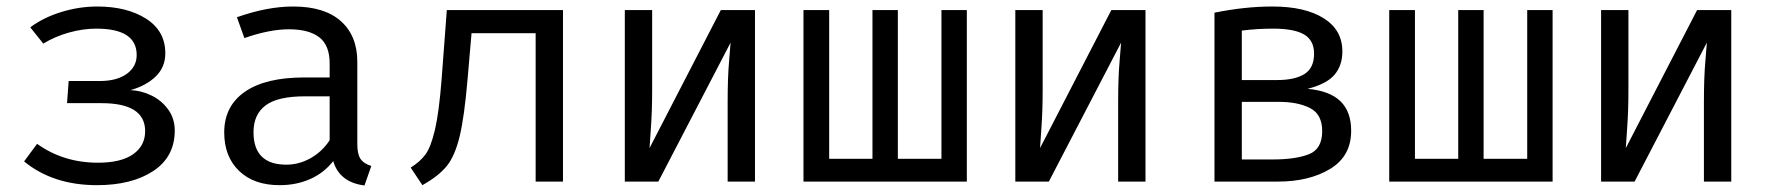

<svg xmlns="http://www.w3.org/2000/svg" viewBox="-20 -558 5440 590"><path d="M286 -309Q339 -309 369.5 -331Q400 -353 400 -389Q400 -470 276 -470Q235 -470 192 -458Q149 -446 113 -424L73 -474Q113 -504 168 -521Q223 -538 279 -538Q370 -538 429 -500.5Q488 -463 488 -394Q488 -352 459 -323.5Q430 -295 381 -281Q413 -280 444.5 -265Q476 -250 496.5 -222Q517 -194 517 -157Q517 -76 451 -32.5Q385 11 278 11Q143 11 54 -62L94 -116Q175 -58 281 -58Q352 -58 389 -84Q426 -110 426 -155Q426 -241 292 -241H186L191 -309Z M1121 -48 1100 12Q1023 2 1004 -63Q976 -27 933.5 -8Q891 11 839 11Q760 11 714.5 -33Q669 -77 669 -151Q669 -232 732.5 -276Q796 -320 915 -320H993V-363Q993 -419 961 -443.5Q929 -468 868 -468Q808 -468 731 -441L708 -505Q801 -538 881 -538Q977 -538 1027.5 -493Q1078 -448 1078 -368V-115Q1078 -84 1088 -69.5Q1098 -55 1121 -48ZM993 -127V-262H917Q833 -262 796 -234Q759 -206 759 -152Q759 -52 860 -52Q899 -52 934.5 -72Q970 -92 993 -127Z M1710 0H1626V-456H1429L1417 -317Q1407 -199 1392.5 -139Q1378 -79 1353 -48Q1328 -17 1278 11L1242 -43Q1271 -61 1287.5 -83.5Q1304 -106 1316.5 -159Q1329 -212 1337 -314L1353 -527H1710Z M2300 0H2216V-246Q2216 -320 2220.5 -371Q2225 -422 2225 -427L2003 0H1900V-527H1984V-280Q1984 -217 1980 -162.5Q1976 -108 1976 -103L2195 -527H2300Z M2951 0H2449V-527H2528V-70H2661V-527H2739V-70H2873V-527H2951Z M3500 0H3416V-246Q3416 -320 3420.5 -371Q3425 -422 3425 -427L3203 0H3100V-527H3184V-280Q3184 -217 3180 -162.5Q3176 -108 3176 -103L3395 -527H3500Z M4132 -156Q4132 -78 4067.5 -39Q4003 0 3907 0H3712V-519Q3805 -538 3890 -538Q3990 -538 4047.5 -502Q4105 -466 4105 -400Q4105 -357 4081 -328.5Q4057 -300 3998 -285Q4066 -279 4099 -247Q4132 -215 4132 -156ZM3796 -464V-312H3904Q3959 -312 3988.5 -330.5Q4018 -349 4018 -393Q4018 -434 3987.5 -452Q3957 -470 3892 -470Q3843 -470 3796 -464ZM4043 -155Q4043 -207 4005.5 -226Q3968 -245 3910 -245H3796V-68H3891Q3961 -68 4002 -84Q4043 -100 4043 -155Z M4751 0H4249V-527H4328V-70H4461V-527H4539V-70H4673V-527H4751Z M5300 0H5216V-246Q5216 -320 5220.5 -371Q5225 -422 5225 -427L5003 0H4900V-527H4984V-280Q4984 -217 4980 -162.5Q4976 -108 4976 -103L5195 -527H5300Z"/></svg>

Font: FiraDG Mono
Style: Regular
Weight: 400
Designer: Carrois Corporate & Edenspiekermann AG
Foundry: Carrois Corporate GbR & Edenspiekermann AG
Version: Version 3.206